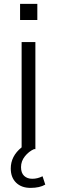

<svg xmlns="http://www.w3.org/2000/svg" viewBox="-20 -751 286 967"><path d="M81.1 -650.4V-731.4H168V-650.4ZM34.2 97.7Q34.2 35.2 88.9 -8.8V-539.1H158.2V0H151.4Q125 11.7 105.5 36.1Q85.9 60.5 85.9 90.8Q85.9 120.1 101.6 134.8Q117.2 149.4 142.6 149.4Q168.9 149.4 194.3 136.7L208 178.7Q179.7 195.3 133.8 195.3Q87.9 195.3 61 168.9Q34.2 142.6 34.2 97.7Z"/></svg>

Font: Min Sans Light
Style: Regular
Weight: 300
Designer: Jinseong-Kim, NotoSansCJK, Nunito
Foundry: Jinseong-Kim
Version: Version 1.400;Glyphs 3.1.2 (3151)